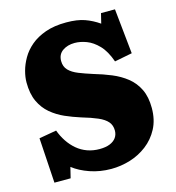

<svg xmlns="http://www.w3.org/2000/svg" viewBox="-109 -809 838 916"><g transform="rotate(-15 310.5 -351.5)"><path d="M329 14Q273 14 224 -3Q175 -20 142 -46L129 7H49L35 -216L121 -231Q132 -201 149 -175.5Q166 -150 188.5 -131Q211 -112 239 -102Q267 -92 299 -92Q330 -92 350.5 -100.5Q371 -109 381.5 -124Q392 -139 392 -159Q392 -185 377 -202.5Q362 -220 331 -233.5Q300 -247 252 -261Q214 -273 177.5 -289Q141 -305 110.5 -330.5Q80 -356 62 -394.5Q44 -433 44 -489Q44 -515 52 -545Q60 -575 77.5 -605.5Q95 -636 124.5 -661Q154 -686 197.5 -701.5Q241 -717 301 -717Q355 -717 391.5 -704Q428 -691 461 -668L473 -717H542L565 -494L478 -477Q459 -531 431 -560Q403 -589 372.5 -600.5Q342 -612 314 -612Q279 -612 254.5 -595Q230 -578 230 -545Q230 -517 247 -499.5Q264 -482 294 -470Q324 -458 362 -446Q407 -433 448 -416Q489 -399 521 -373.5Q553 -348 571.5 -310Q590 -272 590 -217Q590 -159 567 -115.5Q544 -72 506 -43Q468 -14 422 0Q376 14 329 14Z"/></g></svg>

Font: Literata 18pt ExtraBold
Style: Regular
Weight: 800
Designer: Latin by Veronika Burian and Jose Scaglione. Greek by Irene Vlachou. Cyrillic by Vera Evstafieva.
Foundry: TypeTogether
Version: Version 3.103;gftools[0.9.29]